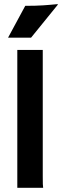

<svg xmlns="http://www.w3.org/2000/svg" viewBox="-20 -901 297 921"><path d="M63 0H187C185.5 -8.3 185.1 -21.5 185.1 -54.7V-661.6H63ZM18.6 -720.2H128.9L256.8 -877.9L257.3 -881.3C205.6 -876.5 173.8 -873 101.1 -873Z"/></svg>

Font: HammersmithOne
Style: Regular
Weight: 400
Designer: Nicole Fally
Foundry: Nicole Fally
Version: Version 1.003